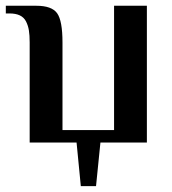

<svg xmlns="http://www.w3.org/2000/svg" viewBox="-20 -490 590 660"><path d="M257.8 149.9 243.2 0H82V-344.2Q82 -369.1 79.3 -385.5Q76.7 -401.9 69.6 -416Q62.5 -430.2 48.3 -437Q34.2 -443.8 12.2 -443.8H0V-470.2H105Q157.7 -470.2 176.3 -444.6Q194.8 -418.9 194.8 -344.2V-43H372.1V-470.2H484.9V0H325.2L310.1 149.9Z"/></svg>

Font: El Messiri SemiBold
Style: Regular
Weight: 600
Designer: Mohamed Gaber
Foundry: Kief Type Foundry
Version: Version 2.007;PS 002.007;hotconv 1.0.88;makeotf.lib2.5.64775